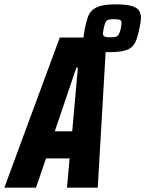

<svg xmlns="http://www.w3.org/2000/svg" viewBox="-64 -860 767 880"><path d="M-44 0 210 -688H424L384 0H243L255 -134H147L101 0ZM187 -258H267L293 -550H286ZM435 -621Q388 -621 363 -627.5Q338 -634 328.5 -647Q319 -660 319 -680Q319 -691 320.5 -703.5Q322 -716 325 -730Q331 -757 337.5 -778Q344 -799 358 -812.5Q372 -826 397.5 -833Q423 -840 466 -840Q513 -840 538 -833Q563 -826 572.5 -812.5Q582 -799 582 -778Q582 -768 580 -756Q578 -744 575 -730Q569 -700 562 -680Q555 -660 542 -646.5Q529 -633 503.5 -627Q478 -621 435 -621ZM444 -689Q459 -689 467 -691.5Q475 -694 479.5 -701Q484 -708 488 -722Q490 -730 491.5 -739.5Q493 -749 493 -755Q493 -764 487 -768Q481 -772 459 -772Q444 -772 435 -770Q426 -768 421.5 -761Q417 -754 413 -738Q412 -732 410 -722Q408 -712 408 -706Q408 -696 415.5 -692.5Q423 -689 444 -689Z"/></svg>

Font: Saira Condensed ExtraBold
Style: Italic
Weight: 800
Width: 3
Italic angle: -12°
Designer: Hector Gatti with collaboration of the Omnibus-Type team
Foundry: Omnibus-Type
Version: Version 1.101